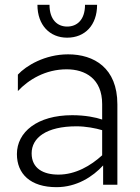

<svg xmlns="http://www.w3.org/2000/svg" viewBox="-20 -765 581 795"><path d="M258 -609C332 -609 382 -661 382 -745H332C332 -683 299 -655 258 -655C218 -655 185 -683 185 -745H135C135 -661 186 -609 258 -609ZM403 -334V-270C377 -279 333 -288 279 -288C134 -288 50 -218 50 -127C50 -45 106 10 214 10C297 10 364 -33 407 -80V0H466V-333C466 -484 369 -540 262 -540C166 -540 88 -493 54 -456V-388C98 -435 168 -478 256 -478C333 -478 403 -439 403 -334ZM111 -130C111 -194 171 -242 297 -242C335 -242 377 -234 403 -226V-122C356 -79 293 -42 222 -42C160 -42 111 -67 111 -130Z"/></svg>

Font: Roundo
Style: Regular
Weight: 400
Designer: Shiva Nallaperumal
Foundry: Indian Type Foundry
Version: Version 2.000